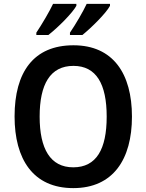

<svg xmlns="http://www.w3.org/2000/svg" viewBox="-20 -958 753 988"><path d="M546 -928V-938H426C408 -899 370 -834 340 -790V-778H404C449 -814 526 -890 546 -928ZM373 -928V-938H253C234 -898 197 -835 167 -790V-778H229C278 -816 352 -890 373 -928ZM659 -358C659 -579 562 -725 358 -725C153 -725 55 -587 55 -359C55 -139 150 10 357 10C562 10 659 -138 659 -358ZM184 -358C184 -524 238 -619 358 -619C476 -619 529 -525 529 -358C529 -190 476 -97 357 -97C239 -97 184 -192 184 -358Z"/></svg>

Font: Noto Sans Gurmukhi SemiCondensed SemiBold
Style: Regular
Weight: 600
Width: 4
Designer: Jelle Bosma - Monotype Design Team
Foundry: Monotype Imaging Inc.
Version: Version 2.004